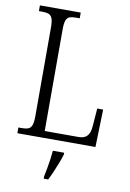

<svg xmlns="http://www.w3.org/2000/svg" viewBox="-100 -775 715 1056"><g transform="rotate(10 257.0 -246.5)"><path d="M35 0V-32H56Q77 -32 90.5 -37.5Q104 -43 110 -59.5Q116 -76 116 -110V-604Q116 -638 110 -654.5Q104 -671 90.5 -676.5Q77 -682 55 -682H35V-714H263V-682H242Q220 -682 206.5 -677Q193 -672 187 -655.5Q181 -639 181 -606V-38H369Q394 -38 408.5 -47.5Q423 -57 429.5 -75Q436 -93 437 -119L444 -210H477L471 0ZM221 208Q226 184 230.5 159.5Q235 135 238.5 110Q242 85 244 61H307V71Q301 92 290.5 119Q280 146 268.5 173Q257 200 246 221H221Z"/></g></svg>

Font: Noto Serif Ethiopic Condensed Light
Style: Regular
Weight: 300
Width: 3
Designer: Monotype Design Team
Foundry: Monotype Imaging Inc.
Version: Version 2.102